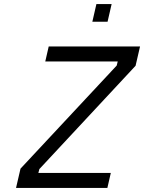

<svg xmlns="http://www.w3.org/2000/svg" viewBox="-20 -925 710 946"><path d="M220 -696H670L648 -601L174 -92L169 -73H526L509 1H59L81 -94L555 -602L560 -622H203ZM455 -905H530L510 -818H435Z"/></svg>

Font: Panefresco 400wt
Style: Italic
Weight: 400
Foundry: Campivisivi & Chank Co
Version: Version 1.001